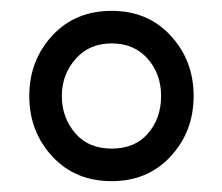

<svg xmlns="http://www.w3.org/2000/svg" viewBox="-20 -727 410 354"><path d="M186 -707Q119 -707 77 -662Q34 -616 34 -550Q34 -484 77 -438Q119 -393 186 -393Q252 -393 294 -438Q337 -484 337 -550Q337 -616 294 -662Q252 -707 186 -707ZM186 -647Q227 -647 252 -619Q277 -591 277 -550Q277 -508 252 -480Q228 -453 186 -453Q144 -453 120 -480Q94 -509 94 -550Q94 -590 120 -619Q145 -647 186 -647Z"/></svg>

Font: Unageo Variable
Style: Regular
Weight: 300
Designer: Richard Sepsi
Foundry: Richard Sepsi
Version: Version 2.200